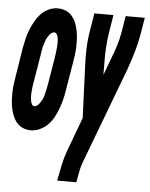

<svg xmlns="http://www.w3.org/2000/svg" viewBox="-76 -572 649 831"><g transform="rotate(5 248.5 -156.5)"><path d="M71 8Q53 8 37 1.5Q21 -5 10 -18Q-1 -31 -7.5 -46.5Q-14 -62 -17.5 -79.5Q-21 -97 -22 -115Q-23 -133 -22.5 -151Q-22 -169 -19.5 -187Q-17 -205 -14 -223L5 -343Q9 -363 13.5 -383Q18 -403 25.5 -422Q33 -441 43.5 -460Q54 -479 68 -494.5Q82 -510 102 -519Q122 -528 141 -528Q159 -528 175.5 -521.5Q192 -515 203 -502Q214 -489 220.5 -473.5Q227 -458 230.5 -440.5Q234 -423 235 -405Q236 -387 235.5 -369Q235 -351 232.5 -333Q230 -315 227 -297L207 -177Q204 -157 199 -137Q194 -117 187 -98Q180 -79 170 -60Q160 -41 145 -25.5Q130 -10 110 -1Q90 8 71 8ZM77 -97Q84 -97 90 -102Q96 -107 100 -113Q104 -119 108 -125.5Q112 -132 114 -138.5Q116 -145 118 -152Q120 -159 121.5 -166Q123 -173 124.5 -180Q126 -187 127 -194L147 -314Q148 -321 149 -328.5Q150 -336 151 -343.5Q152 -351 152.5 -358.5Q153 -366 153.5 -373.5Q154 -381 153.5 -388.5Q153 -396 151.5 -403Q150 -410 146 -416.5Q142 -423 136 -423Q129 -423 122.5 -418Q116 -413 112 -407Q108 -401 104.5 -394.5Q101 -388 99 -381.5Q97 -375 94.5 -368Q92 -361 90.5 -354Q89 -347 88 -340Q87 -333 86 -326L66 -206Q65 -199 63.5 -191.5Q62 -184 61.5 -176.5Q61 -169 60 -161.5Q59 -154 59 -146.5Q59 -139 59.5 -131.5Q60 -124 61.5 -117Q63 -110 67 -103.5Q71 -97 77 -97ZM204 215 205 208Q211 176 217.5 145Q224 114 235 84L290 -64L281 -290Q279 -329 280.5 -368Q282 -407 289 -447L301 -520H384L372 -447Q366 -411 364 -375Q362 -339 363 -304V-258L392 -336Q403 -363 411.5 -391Q420 -419 425 -447L437 -520H520L508 -447Q501 -407 489.5 -368Q478 -329 464 -290L306 129Q299 148 295.5 168Q292 188 288 208L287 215Z"/></g></svg>

Font: Iosevka Term Curly XBd Obl
Style: Regular
Weight: 800
Italic angle: -9°
Designer: Belleve Invis
Foundry: Belleve Invis
Version: Version 32.3.0